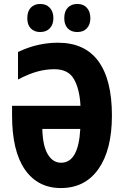

<svg xmlns="http://www.w3.org/2000/svg" viewBox="-20 -941 628 971"><path d="M255 -591Q213 -591 170 -579.5Q127 -568 71 -539V-678Q169 -725 273 -725Q409 -725 477.5 -631.5Q546 -538 546 -357Q546 -183 478 -86.5Q410 10 288 10Q171 10 106 -83.5Q41 -177 41 -357V-406H387Q383 -489 354.5 -540Q326 -591 255 -591ZM289 -118Q377 -118 386 -289H194Q196 -204 221.5 -161Q247 -118 289 -118ZM118 -849Q118 -884 136 -902.5Q154 -921 183 -921Q214 -921 232 -901.5Q250 -882 250 -849Q250 -817 232 -798Q214 -779 183 -779Q154 -779 136 -797Q118 -815 118 -849ZM305 -849Q305 -884 323 -902.5Q341 -921 371 -921Q402 -921 419.5 -901.5Q437 -882 437 -849Q437 -817 419.5 -798Q402 -779 371 -779Q340 -779 322.5 -797.5Q305 -816 305 -849Z"/></svg>

Font: Noto Sans ExtraCondensed ExtraBold
Style: Regular
Weight: 800
Width: 2
Designer: Monotype Design Team
Foundry: Monotype Imaging Inc.
Version: Version 2.013; ttfautohint (v1.8.4.7-5d5b)